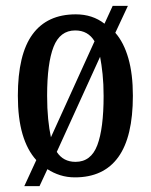

<svg xmlns="http://www.w3.org/2000/svg" viewBox="-20 -596 515 656"><path d="M104 -49Q73 -83 57 -137.5Q41 -192 41 -269Q41 -410 91 -478.5Q141 -547 239 -547Q296 -547 337 -515L365 -576H417L374 -484Q403 -451 418.5 -397Q434 -343 434 -269Q434 -128 384 -59Q334 10 236 10Q209 10 185.5 2.5Q162 -5 142 -18L115 40H63ZM303 -455Q281 -492 237 -492Q185 -492 163 -436Q141 -380 141 -269Q141 -225 144.5 -190Q148 -155 154 -127ZM238 -43Q291 -43 312.5 -100Q334 -157 334 -268Q334 -309 330.5 -342.5Q327 -376 322 -402L174 -77Q196 -43 238 -43Z"/></svg>

Font: Noto Serif ExtraCondensed Medium
Style: Regular
Weight: 500
Width: 2
Designer: Monotype Design Team
Foundry: Monotype Imaging Inc.
Version: Version 2.015